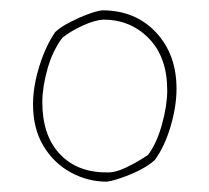

<svg xmlns="http://www.w3.org/2000/svg" viewBox="-20 -671 405 372"><path d="M187 -319Q150 -319 117 -337Q84 -355 64 -388.5Q44 -422 44 -469Q44 -503 56 -542Q68 -581 87 -609Q98 -619 115.5 -628Q133 -637 150.5 -643.5Q168 -650 178 -651Q242 -651 282 -608.5Q322 -566 322 -499Q322 -465 310.5 -426Q299 -387 280 -361Q262 -345 232.5 -333Q203 -321 187 -319ZM186 -337Q203 -336 225.5 -347Q248 -358 267 -371Q284 -394 294 -430.5Q304 -467 304 -496Q304 -560 268.5 -596.5Q233 -633 180 -633Q164 -632 141.5 -622Q119 -612 101 -598Q82 -573 72 -537.5Q62 -502 62 -473Q62 -409 95.5 -373Q129 -337 186 -337Z"/></svg>

Font: Labrada Thin
Style: Regular
Weight: 100
Designer: Mercedes Jáuregui
Foundry: Omnibus-Type Team
Version: Version 1.000; ttfautohint (v1.8.4.7-5d5b)